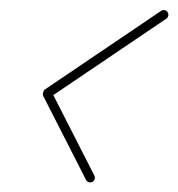

<svg xmlns="http://www.w3.org/2000/svg" viewBox="-20 -361 362 390"><path d="M307.2 -338.9C307.2 -338.9 307.2 -338.9 307.2 -338.9C228.4 -285.5 149.5 -232.2 70.7 -178.9C69.4 -178 68.2 -175.6 67.6 -173.2C66.9 -170.7 66.8 -168.1 67.5 -166.7C96.6 -109.7 125.7 -52.7 154.7 4.3C157.1 9 162.8 10.8 167.5 8.5C172.2 6.1 174 0.4 171.7 -4.3C171.7 -4.3 171.7 -4.3 171.7 -4.3C142.6 -61.3 113.5 -118.3 84.5 -175.3C83.7 -176.7 82.3 -173.2 81.4 -169.6C80.4 -166 80 -162.2 81.3 -163.1C160.2 -216.5 239 -269.8 317.9 -323.1C322.2 -326.1 323.3 -332 320.4 -336.3C317.5 -340.7 311.6 -341.8 307.2 -338.9Z"/></svg>

Font: FRB American Cursive Extralight
Style: Italic
Weight: 200
Italic angle: -25°
Version: Version 2.0;Modular Font Editor K font №1